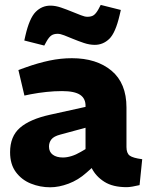

<svg xmlns="http://www.w3.org/2000/svg" viewBox="-20 -766 618 794"><path d="M187.6 8.5Q145.7 8.5 107.7 -6.8Q69.7 -22 45.7 -54.3Q21.7 -86.5 21.7 -136.5Q21.7 -202 62.5 -237.5Q103.2 -273 186.6 -291.5L333.7 -324V-326Q334.7 -358.1 311.6 -373.7Q288.5 -389.3 236.5 -389.3Q205 -389.3 172 -385.8Q139 -382.3 107.5 -376.3L81 -370.8L56.1 -476.4L88 -487.9Q137 -505.4 184 -515.4Q230.9 -525.3 277.3 -525.3Q379.2 -525.3 441.1 -473.7Q503 -422 503 -321.5V-158.2Q503 -132.6 516.2 -122.6Q529.5 -112.6 568.1 -107.6L557.2 -0.5Q542.7 3 528.3 5.5Q513.8 8 503.8 8Q446.4 8 411.5 -14.3Q376.5 -36.5 359.1 -71L337.1 -51.5Q303.6 -21.5 263.6 -6.5Q223.6 8.5 187.6 8.5ZM240.4 -114.7Q256.5 -114.7 275.5 -120.5Q294.6 -126.3 314.1 -137.9L333.7 -149.4V-237.7L229.7 -209.5Q202.6 -202.5 192.6 -189.7Q182.6 -176.9 182.6 -159.9Q182.6 -137.8 198.2 -126.3Q213.7 -114.7 240.4 -114.7ZM163.1 -577.6 80.5 -598.5 85 -618.5Q101.5 -690.3 127.2 -716.5Q153 -742.7 188.4 -742.7Q209.4 -742.7 232.6 -734.7Q255.9 -726.7 278.9 -717.2Q298.4 -709.6 314.4 -703.1Q330.4 -696.6 341.4 -696.6Q358.4 -696.6 368 -703.6Q377.5 -710.6 387 -727.6L396.5 -745.7L479.7 -724.8L474.7 -703.3Q457.6 -629.9 431.9 -605.2Q406.2 -580.5 371.8 -580.5Q350.3 -580.5 327 -588.3Q303.8 -596.1 280.8 -605.6Q261.8 -613.7 245.5 -619.9Q229.3 -626.2 218.7 -626.2Q202.2 -626.2 192.5 -619.4Q182.7 -612.7 172.7 -595.1Z"/></svg>

Font: REM Medium
Style: Regular
Weight: 500
Designer: Octavio Pardo
Foundry: Ashler Design
Version: Version 1.005;gftools[0.9.28]